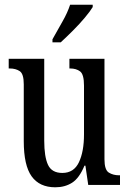

<svg xmlns="http://www.w3.org/2000/svg" viewBox="-20 -786 550 816"><path d="M215 10Q148 10 114.5 -36.5Q81 -83 81 -186V-428Q81 -472 64 -483.5Q47 -495 21 -495H17V-536H168V-188Q168 -120 184 -85.5Q200 -51 245 -51Q294 -51 315.5 -96.5Q337 -142 337 -215V-422Q337 -470 320.5 -482.5Q304 -495 278 -495H275V-536H424V-109Q424 -64 442.5 -52.5Q461 -41 486 -41H490V0H355L343 -82H339Q317 -29 286.5 -9.5Q256 10 215 10ZM203 -619Q224 -657 245.5 -694.5Q267 -732 278 -766H374V-756Q364 -739 341 -711.5Q318 -684 290 -656Q262 -628 238 -606H203Z"/></svg>

Font: Noto Serif Thai ExtraCondensed
Style: Regular
Weight: 400
Width: 2
Designer: Monotype Design Team
Foundry: Monotype Imaging Inc.
Version: Version 2.002; ttfautohint (v1.8.4.7-5d5b)